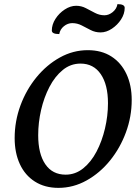

<svg xmlns="http://www.w3.org/2000/svg" viewBox="-20 -898 676 930"><path d="M263 12Q197 12 149 -18.5Q101 -49 76 -103.5Q51 -158 51 -229Q51 -311 79 -387Q107 -463 156.5 -523.5Q206 -584 270 -619.5Q334 -655 405 -655Q472 -655 519.5 -624.5Q567 -594 592.5 -539.5Q618 -485 618 -414Q618 -333 590 -257Q562 -181 513 -120.5Q464 -60 399.5 -24Q335 12 263 12ZM298 -52Q345 -52 383 -82.5Q421 -113 447.5 -163.5Q474 -214 488.5 -275.5Q503 -337 503 -398Q503 -488 468 -539Q433 -590 370 -590Q322 -590 284 -559Q246 -528 219.5 -477Q193 -426 179 -365Q165 -304 165 -243Q165 -153 199.5 -102.5Q234 -52 298 -52ZM267 -733Q231 -733 231 -750Q231 -779 248.5 -806.5Q266 -834 293.5 -852Q321 -870 349 -870Q374 -870 396 -858.5Q418 -847 440 -835.5Q462 -824 486 -824Q507 -824 526 -839.5Q545 -855 549 -878Q584 -878 584 -860Q584 -831 566.5 -804Q549 -777 522 -759Q495 -741 467 -741Q441 -741 419 -752.5Q397 -764 375.5 -775Q354 -786 330 -786Q308 -786 289.5 -771Q271 -756 267 -733Z"/></svg>

Font: Petrona SemiBold
Style: Italic
Weight: 600
Italic angle: -9°
Designer: Ringo R. Seeber
Foundry: Ringo R. Seeber
Version: Version 2.001; ttfautohint (v1.8.3)